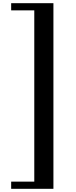

<svg xmlns="http://www.w3.org/2000/svg" viewBox="-20 -974 475 1204"><path d="M195 -909H50V-954H315V210H50V165H195Z"/></svg>

Font: Inknut
Style: Antiqua
Weight: 400
Designer: Claus Eggers Srensen
Foundry: Claus Eggers Srensen
Version: Version 1.000; ttfautohint (v1.2) -l 7 -r 28 -G 50 -x 13 -D 